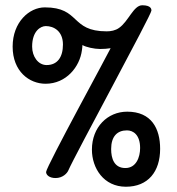

<svg xmlns="http://www.w3.org/2000/svg" viewBox="-20 -690 672 729"><path d="M28 -513C28 -419 91 -372 153 -372C232 -372 283 -437 291 -499C292 -507 293 -512 293 -519C306 -511 338 -504 360 -504C373 -504 389 -505 400 -507C399 -502 155 -56 155 -37C155 -26 167 -14 191 -14C219 -14 235 -33 239 -42C267 -106 555 -634 555 -650C555 -655 554 -670 520 -670C487 -670 468 -609 432 -584C418 -574 401 -571 385 -571C246 -571 286 -662 150 -662C91 -662 28 -606 28 -513ZM329 -122C329 -51 374 19 458 19C542 19 588 -38 588 -125C588 -202 555 -266 463 -266C388 -266 329 -207 329 -122ZM402 -124C402 -172 425 -195 462 -195C486 -195 512 -178 512 -128C512 -93 497 -52 456 -52C413 -52 402 -89 402 -124ZM102 -513C102 -572 134 -591 154 -591C184 -591 219 -572 219 -521C219 -473 198 -443 157 -443C125 -443 102 -475 102 -513Z"/></svg>

Font: Life Savers
Style: ExtraBold
Weight: 800
Designer: Pablo Impallari, Rodrigo Fuenzalida, Brenda Gallo
Foundry: Pablo Impallari, Rodrigo Fuenzalida, Brenda Gallo
Version: Version 3.000